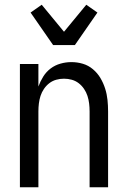

<svg xmlns="http://www.w3.org/2000/svg" viewBox="-20 -790 540 810"><path d="M64 0V-520H142V-425Q150 -447 162.5 -467Q175 -487 193.5 -501Q212 -515 235 -521.5Q258 -528 281 -528Q306 -528 329.5 -521Q353 -514 372 -498Q391 -482 403.5 -461Q416 -440 423.5 -416.5Q431 -393 433.5 -368.5Q436 -344 436 -320V0H358V-320Q358 -337 356 -353.5Q354 -370 349 -385.5Q344 -401 334.5 -415Q325 -429 312 -439Q299 -449 283 -453.5Q267 -458 250 -458Q233 -458 217 -453.5Q201 -449 188 -439Q175 -429 165.5 -415Q156 -401 151 -385.5Q146 -370 144 -353.5Q142 -337 142 -320V0ZM204 -600 109 -737 156 -770 250 -656 344 -770 391 -737 296 -600Z"/></svg>

Font: Iosevka
Style: Regular
Weight: 400
Monospace: yes
Designer: Belleve Invis
Foundry: Belleve Invis
Version: Version 33.2.3; ttfautohint (v1.8.4)